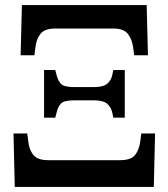

<svg xmlns="http://www.w3.org/2000/svg" viewBox="-20 -734 661 754"><path d="M61 -517 66 -714H556L561 -517H507L503 -547Q499 -579 482.5 -600.5Q466 -622 425 -622H197Q155 -622 138.5 -600.5Q122 -579 119 -547L115 -517ZM153 -272V-459H197L202 -440Q207 -419 218.5 -405.5Q230 -392 272 -392H349Q386 -392 401.5 -405.5Q417 -419 421 -440L425 -459H470V-272H425L421 -291Q417 -312 401.5 -326Q386 -340 349 -340H272Q230 -340 218.5 -326.5Q207 -313 202 -291L197 -272ZM38 0 33 -210H87L91 -180Q94 -147 110.5 -126Q127 -105 169 -105H452Q495 -105 511 -126Q527 -147 531 -180L535 -210H589L584 0Z"/></svg>

Font: Noto Serif SemiCondensed SemiBold
Style: Regular
Weight: 600
Width: 4
Designer: Monotype Design Team
Foundry: Monotype Imaging Inc.
Version: Version 2.013; ttfautohint (v1.8.4.7-5d5b)